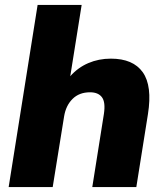

<svg xmlns="http://www.w3.org/2000/svg" viewBox="-20 -756 663 776"><path d="M15 0 132 -736H310L264 -448Q295 -483 337 -501Q379 -519 428 -519Q518 -519 557 -464Q596 -409 578 -295L531 0H353L400 -296Q407 -343 392 -363Q377 -383 344 -383Q300 -383 273 -356Q246 -329 239 -285L193 0Z"/></svg>

Font: Mulish Black
Style: Italic
Weight: 900
Italic angle: -9°
Designer: Vernon Adams
Foundry: Vernon Adams
Version: Version 3.603; ttfautohint (v1.8.3)